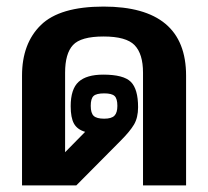

<svg xmlns="http://www.w3.org/2000/svg" viewBox="-20 -564 633 584"><path d="M47 -334Q47 -432 104.5 -488Q162 -544 295 -544Q546 -544 546 -334V0H415V-343Q415 -400 389.5 -426.5Q364 -453 295 -453Q226 -453 202 -427Q178 -401 178 -343V-101L239 -163Q215 -170 205 -188Q195 -206 195 -241Q195 -293 219 -315Q243 -337 294 -337Q356 -337 378 -315Q400 -293 400 -238Q400 -206 387.5 -185Q375 -164 347 -136L212 0H47ZM337 -242Q337 -264 328.5 -272Q320 -280 297 -280Q273 -280 264.5 -272Q256 -264 256 -242Q256 -220 265 -211.5Q274 -203 297 -203Q319 -203 328 -212Q337 -221 337 -242Z"/></svg>

Font: Pridi Medium
Style: Regular
Weight: 500
Designer: Katatrad Team
Foundry: CadsonDemak
Version: Version 1.001